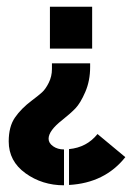

<svg xmlns="http://www.w3.org/2000/svg" viewBox="-20 -545 400 573"><path d="M171 8Q106 8 56 -28Q6 -64 6 -123Q6 -167 24.5 -194Q43 -221 75 -245Q95 -260 105.5 -269.5Q116 -279 125.5 -298Q135 -317 135 -339V-356H249V-345Q249 -304 234.5 -270.5Q220 -237 205 -221.5Q190 -206 166 -187Q125 -155 125 -131Q125 -118 138.5 -108.5Q152 -99 171 -99ZM255 -525V-400H129V-525ZM186 7V-100Q239 -105 271 -145L354 -76Q293 1 186 7Z"/></svg>

Font: BroshK
Style: Medium
Weight: 500
Designer: gluk
Foundry: gluk
Version: Version 0.60